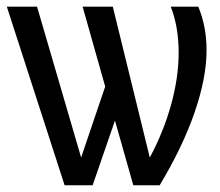

<svg xmlns="http://www.w3.org/2000/svg" viewBox="-30 -548 650 568"><path d="M556.6 -528.3Q581.1 -469.2 581.1 -399.9Q581.1 -318.4 545.9 -216.1Q510.7 -113.8 442.4 0H364.3L310.1 -191.4L244.1 0H161.1L-9.8 -528.3H79.6L210 -82L281.2 -292L214.4 -528.3H303.7L413.1 -82Q453.6 -157.2 476.1 -238Q498.5 -318.8 498.5 -392.6Q498.5 -468.8 475.1 -528.3Z"/></svg>

Font: Cousine
Style: Regular
Weight: 400
Monospace: yes
Designer: Steve Matteson
Foundry: Ascender Corporation
Version: Version 1.20